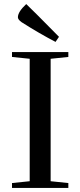

<svg xmlns="http://www.w3.org/2000/svg" viewBox="-20 -924 395 944"><path d="M316 -644V-668H39V-644L126 -635V-33L39 -24V0H316V-24L229 -33V-635ZM109 -904Q68 -866 68 -839Q68 -828 86 -815Q174 -759 253 -718L270 -743Q134 -881 109 -904Z"/></svg>

Font: Rufina
Style: Regular
Weight: 400
Designer: Martin Sommaruga
Foundry: Martin Sommaruga
Version: Version